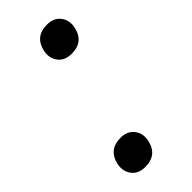

<svg xmlns="http://www.w3.org/2000/svg" viewBox="-178 -539 583 583"><g transform="rotate(-45 114.0 -247.5)"><path d="M152.5 -390.5Q122.5 -390.5 108 -410.2Q93.5 -430 99 -456.5Q110 -506.5 161.5 -506.5Q190.5 -506.5 205.2 -487.5Q220 -468.5 215 -442.5Q205 -390.5 152.5 -390.5ZM67.5 10.5Q37.5 10.5 23 -9.2Q8.5 -29 14 -55.5Q25 -105.5 76.5 -105.5Q105.5 -105.5 120.2 -86.5Q135 -67.5 130 -41.5Q120 10.5 67.5 10.5Z"/></g></svg>

Font: Commissioner Light
Style: Italic
Weight: 300
Italic angle: -12°
Designer: Kostas Bartsokas
Foundry: Kostas Bartsokas
Version: Version 1.000; ttfautohint (v1.8.3)